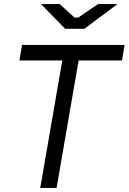

<svg xmlns="http://www.w3.org/2000/svg" viewBox="-20 -920 630 940"><path d="M177 0H257L365 -624H577L590 -700H88L75 -624H285ZM299 -779H393L555 -900H460L363 -834H345L272 -900H181Z"/></svg>

Font: Fixel Display
Style: Italic
Weight: 400
Italic angle: -10°
Designer: AlfaBravo + MacPaw
Foundry: Kyrylo Tkachov, Marchela Mozhyna, Serhii Makarenko, Maria Weinstein, Zakhar Kryvoshyya
Version: Version 1.210;Glyphs 3.2 (3217)